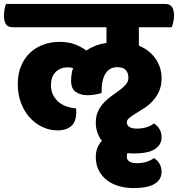

<svg xmlns="http://www.w3.org/2000/svg" viewBox="-55 -640 901 972"><path d="M648 -502V-409Q703 -386 733 -342Q763 -298 763 -244Q763 -205 750 -177Q737 -149 717.5 -128Q698 -107 675 -92.5Q652 -78 632.5 -66Q613 -54 600 -43.5Q587 -33 587 -21Q587 -6 600 2.5Q613 11 636 11Q664 11 684.5 5Q705 -1 725 -15Q763 11 763 55Q763 93 729 115Q695 137 621 137Q613 137 605.5 136.5Q598 136 590 135Q587 143 587 154Q587 169 600 177.5Q613 186 636 186Q664 186 684.5 180Q705 174 725 160Q763 186 763 230Q763 268 729 290Q695 312 621 312Q581 312 546.5 302Q512 292 486 272Q460 252 445 222.5Q430 193 430 155Q430 128 438.5 107.5Q447 87 461 73Q430 34 430 -20Q430 -53 442 -78Q454 -103 472.5 -122Q491 -141 512.5 -156Q534 -171 552.5 -185Q571 -199 583 -213.5Q595 -228 595 -246Q595 -270 582 -285Q569 -300 538 -300Q501 -300 480 -269Q459 -238 459 -169Q442 -164 424 -161Q406 -158 388 -158Q355 -158 330 -173.5Q305 -189 305 -232Q305 -249 307.5 -265Q310 -281 315 -295Q303 -299 288 -299Q266 -299 250 -291.5Q234 -284 223.5 -272Q213 -260 208 -244Q203 -228 203 -211Q203 -180 214.5 -158Q226 -136 244.5 -121.5Q263 -107 285.5 -100Q308 -93 330 -91Q331 -86 331 -79.5Q331 -73 331 -68Q331 -50 326 -34Q321 -18 310 -6Q299 6 280.5 13Q262 20 235 20Q196 20 160 3Q124 -14 96 -44.5Q68 -75 51.5 -118.5Q35 -162 35 -215Q35 -268 52.5 -308Q70 -348 99 -374.5Q128 -401 166 -414.5Q204 -428 245 -428Q291 -428 324 -415.5Q357 -403 382 -384Q402 -398 427.5 -408Q453 -418 484 -423V-502H10Q-15 -502 -25 -517.5Q-35 -533 -35 -563Q-35 -575 -32 -593Q-29 -611 -24 -620H781Q805 -620 815.5 -605Q826 -590 826 -561Q826 -548 822.5 -529.5Q819 -511 814 -502Z"/></svg>

Font: Baloo 2 ExtraBold
Style: Regular
Weight: 800
Designer: Sarang Kulkarni and Ek Type
Foundry: Ek Type
Version: Version 1.640;hotconv 1.0.111;makeotfexe 2.5.65597; ttfautoh